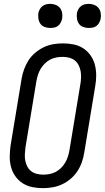

<svg xmlns="http://www.w3.org/2000/svg" viewBox="-20 -968 544 996"><path d="M203 8Q174 8 147 2.5Q120 -3 97.5 -17.5Q75 -32 59.5 -54Q44 -76 37 -102.5Q30 -129 30.5 -157.5Q31 -186 35 -214L92 -559Q96 -584 105 -608.5Q114 -633 128 -655Q142 -677 163 -694.5Q184 -712 207 -723Q230 -734 255.5 -738.5Q281 -743 306 -743Q335 -743 362 -737.5Q389 -732 411.5 -717.5Q434 -703 449.5 -681Q465 -659 472 -632.5Q479 -606 479 -577.5Q479 -549 474 -521L417 -176Q413 -151 404.5 -126.5Q396 -102 381.5 -80Q367 -58 346.5 -40.5Q326 -23 302.5 -12Q279 -1 253.5 3.5Q228 8 203 8ZM204 -62Q220 -62 236.5 -65Q253 -68 268.5 -76Q284 -84 296.5 -96.5Q309 -109 318 -124Q327 -139 332 -155Q337 -171 340 -187L397 -532Q400 -549 400.5 -566.5Q401 -584 398 -600Q395 -616 387.5 -630.5Q380 -645 368 -654.5Q356 -664 339.5 -668.5Q323 -673 305 -673Q289 -673 272.5 -670Q256 -667 240.5 -659Q225 -651 212.5 -638.5Q200 -626 191 -611Q182 -596 177 -580Q172 -564 169 -548L112 -203Q110 -186 109 -168.5Q108 -151 111 -135Q114 -119 121.5 -104.5Q129 -90 141 -80.5Q153 -71 169.5 -66.5Q186 -62 204 -62ZM440 -823Q426 -823 412 -828Q398 -833 390 -844Q382 -855 379.5 -870Q377 -885 379 -900Q381 -910 386.5 -920Q392 -930 400.5 -936.5Q409 -943 419.5 -945.5Q430 -948 441 -948Q455 -948 469 -942.5Q483 -937 491.5 -926Q500 -915 502.5 -900Q505 -885 502 -870Q500 -860 494.5 -850Q489 -840 480.5 -833.5Q472 -827 461.5 -825Q451 -823 440 -823ZM240 -823Q226 -823 212 -828Q198 -833 190 -844Q182 -855 179.5 -870Q177 -885 179 -900Q181 -910 186.5 -920Q192 -930 200.5 -936.5Q209 -943 219.5 -945.5Q230 -948 241 -948Q255 -948 269 -942.5Q283 -937 291.5 -926Q300 -915 302.5 -900Q305 -885 302 -870Q300 -860 294.5 -850Q289 -840 280.5 -833.5Q272 -827 261.5 -825Q251 -823 240 -823Z"/></svg>

Font: Iosevka Term Oblique
Style: Regular
Weight: 400
Italic angle: -9°
Monospace: yes
Designer: Belleve Invis
Foundry: Belleve Invis
Version: Version 31.4.0